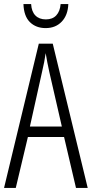

<svg xmlns="http://www.w3.org/2000/svg" viewBox="-20 -930 454 950"><path d="M356 0 297 -252H118L58 0H0L172 -714H241L414 0ZM224 -574Q218 -600 214 -622Q210 -644 206 -667Q200 -624 188 -574L128 -304H286ZM318 -910Q316 -855 285.5 -823Q255 -791 206 -791Q158 -791 128 -820.5Q98 -850 96 -910H134Q136 -873 155 -853.5Q174 -834 207 -834Q240 -834 258.5 -854Q277 -874 280 -910Z"/></svg>

Font: Noto Sans Gurmukhi ExtraCondensed Light
Style: Regular
Weight: 300
Width: 2
Designer: Jelle Bosma - Monotype Design Team
Foundry: Monotype Imaging Inc.
Version: Version 2.004; ttfautohint (v1.8.4.7-5d5b)